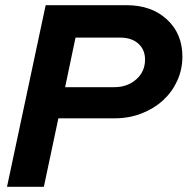

<svg xmlns="http://www.w3.org/2000/svg" viewBox="-20 -720 723 740"><path d="M7 0 156 -700H468Q564 -700 623.5 -645Q683 -590 683 -502Q683 -452 663 -408.5Q643 -365 608 -333Q573 -301 525 -282.5Q477 -264 423 -264H205L149 0ZM444 -575H271L231 -384H420Q471 -384 505 -414Q539 -444 539 -490Q539 -529 513 -552Q487 -575 444 -575Z"/></svg>

Font: Red Hat Display
Style: Bold Italic
Weight: 700
Italic angle: -12°
Designer: Pentagram / MCKL
Foundry: Pentagram / MCKL
Version: Version 1.003; Red Hat Display Bold Italic